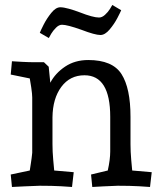

<svg xmlns="http://www.w3.org/2000/svg" viewBox="-20 -743 639 768"><path d="M580.1 4.9Q571.3 3.9 536.1 2Q501 0 451.2 0Q427.2 1 394.5 2.4Q361.8 3.9 349.1 4.9L344.2 -44.9L411.1 -61Q420.9 -105 420.9 -137.2V-275.9Q420.9 -441.9 317.9 -441.9Q259.8 -441.9 225.3 -395.5Q190.9 -349.1 189.9 -273.9V-167Q189.9 -136.2 192.9 -103.5Q195.8 -70.8 196.8 -61L274.9 -54.2L268.1 4.9Q259.3 3.9 224.1 2Q189 0 139.2 0Q113.3 1 78.1 2.4Q43 3.9 27.8 4.9L22.9 -44.9L99.1 -61Q100.1 -68.8 103.5 -89.8Q106.9 -110.8 108.9 -131.8V-353Q108.9 -366.2 105 -393.1Q101.1 -419.9 99.1 -429.2L22.9 -444.8L27.8 -498Q40 -497.1 68.6 -495.6Q97.2 -494.1 120.1 -494.1H155.8L174.8 -476.1L181.2 -412.1Q201.2 -450.2 240.5 -476.6Q279.8 -502.9 333 -502.9Q430.2 -502.9 466.1 -446.5Q502 -390.1 502 -275.9V-167Q502 -136.2 504.9 -103.5Q507.8 -70.8 508.8 -61L586.9 -54.2ZM381.8 -603Q359.9 -603 305.2 -624Q249 -644 228 -644Q215.8 -644 203.9 -632.1Q191.9 -620.1 184.6 -607.7Q177.2 -595.2 175.3 -590.8L139.2 -611.8Q142.1 -619.6 154.5 -644.3Q167 -668.9 185.1 -691.4Q203.1 -713.9 221.2 -713.9Q234.4 -713.9 255.6 -708Q276.9 -702.1 298.8 -693.8Q352.1 -672.9 376 -672.9Q388.2 -672.9 400.1 -683.8Q412.1 -694.8 419.7 -707Q427.2 -719.2 429.2 -723.1L464.8 -702.1Q461.9 -694.8 449.5 -670.9Q437 -647 418.5 -625Q399.9 -603 381.8 -603Z"/></svg>

Font: Sura
Style: Regular
Weight: 400
Designer: Carolina Giovagnoli
Foundry: Huerta Tipografica
Version: Version 1.003;PS 001.002;hotconv 1.0.70;makeotf.lib2.5.58329